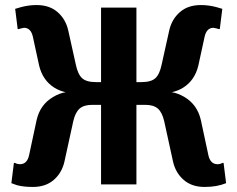

<svg xmlns="http://www.w3.org/2000/svg" viewBox="-20 -730 940 760"><path d="M110 10Q73 10 47 3L25 -5L35 -85H40L46 -82Q54 -80 59 -80Q87 -80 95 -115L125 -255Q139 -316 190 -346Q215 -361 240 -365Q216 -370 195 -383Q149 -412 135 -470L110 -585Q102 -620 75 -620Q73 -620 61 -617Q55 -615 55 -615H50L40 -695L64 -702Q94 -710 125 -710Q176 -710 208 -682Q240 -654 250 -610L280 -475Q288 -436 305 -420.5Q322 -405 360 -405H380V-700H520V-405H540Q578 -405 595 -420.5Q612 -436 620 -475L650 -610Q660 -654 692 -682Q724 -710 775 -710Q806 -710 836 -702L860 -695L850 -615H845L839 -617Q827 -620 825 -620Q798 -620 790 -585L765 -470Q751 -412 705 -383Q684 -370 660 -365Q685 -361 710 -346Q761 -316 775 -255L805 -115Q813 -80 841 -80Q852 -80 860 -85H865L875 -5Q839 10 790 10Q739 10 707 -18Q675 -46 665 -90L630 -250Q622 -285 605 -300Q588 -315 555 -315H520V0H380V-315H345Q312 -315 295 -300Q278 -285 270 -250L235 -90Q225 -46 193 -18Q161 10 110 10Z"/></svg>

Font: Scada
Style: Bold
Weight: 700
Designer: Jovanny Lemonad
Foundry: Jovanny Lemonad
Version: Version 4.100;PS 004.100;hotconv 1.0.88;makeotf.lib2.5.64775